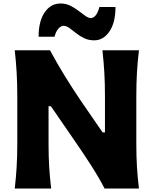

<svg xmlns="http://www.w3.org/2000/svg" viewBox="-20 -1092 889 1112"><path d="M65.4 0Q72.8 -64.5 76.4 -125Q80.1 -185.5 80.1 -260.7V-532.7Q80.1 -610.8 76.4 -672.6Q72.8 -734.4 65.4 -800.8H269.5Q313.5 -719.7 356.7 -649.7Q399.9 -579.6 448.2 -508.3L574.2 -325.2H587.9V-532.7Q587.9 -610.8 584.2 -672.6Q580.6 -734.4 573.2 -800.8H784.7Q776.9 -734.4 773.2 -672.6Q769.5 -610.8 769.5 -532.7V-260.7Q769.5 -185.5 773.2 -125Q776.9 -64.5 784.7 0H585.9Q549.8 -68.8 505.1 -138.2Q460.4 -207.5 402.3 -291.5L274.4 -477.1H261.2V-260.7Q261.2 -185.5 264.9 -125Q268.6 -64.5 276.4 0ZM525.4 -858.4Q493.2 -858.4 467.8 -870.6Q442.4 -882.8 421.9 -899.2Q401.4 -915.5 383.8 -928.5Q366.2 -941.4 349.1 -942.9Q329.6 -940.9 316.2 -923.8Q302.7 -906.7 295.9 -879.4H203.6Q203.6 -969.2 238.8 -1020.5Q273.9 -1071.8 330.6 -1071.8Q361.3 -1071.8 386.7 -1059.3Q412.1 -1046.9 433.3 -1030.5Q454.6 -1014.2 472.7 -1001.2Q490.7 -988.3 505.9 -986.8Q524.9 -989.3 536.6 -1006.1Q548.3 -1022.9 555.7 -1051.3H648.9Q648.9 -961.4 614 -909.9Q579.1 -858.4 525.4 -858.4Z"/></svg>

Font: Pinar DS2-Bold
Style: Regular
Weight: 700
Designer: Amin Abedi
Version: Version 2.000